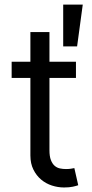

<svg xmlns="http://www.w3.org/2000/svg" viewBox="-20 -817 404 844"><path d="M313.9 -474.4H197.4V-156.2Q197.4 -129.6 203.7 -113.5Q209.9 -97.3 220 -88.4Q230.1 -79.5 243.1 -76.7Q256 -73.9 269.9 -73.9Q283.7 -73.9 292.6 -75.5Q301.5 -77.1 306.8 -78.1L323.9 -2.8Q315.3 0.4 300.1 3.7Q284.8 7.1 261.4 7.1Q234.7 7.1 208.3 -1.4Q181.8 -9.9 160.9 -27.5Q139.9 -45.1 126.8 -71.6Q113.6 -98 113.6 -133.5V-474.4H31.2V-545.5H113.6V-676.1H197.4V-545.5H313.9ZM257.8 -796.9H343.8L318.9 -612.9H257.8Z"/></svg>

Font: Interop
Style: Regular
Weight: 400
Designer: Rasmus Andersson, Google, Jang Haemin
Foundry: jhaemin
Version: Version 1.008